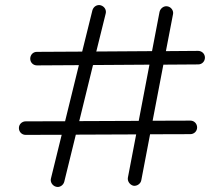

<svg xmlns="http://www.w3.org/2000/svg" viewBox="-20 -717 892 769"><path d="M204.1 30.8C218.3 35.2 233.4 25.4 237.3 11.2L283.7 -177.7L525.4 -178.7L492.2 -5.4C489.7 8.8 500 23.4 514.2 26.9C528.3 29.3 543.5 19 545.9 4.9L581.1 -179.2L742.2 -179.7C757.3 -179.7 769.5 -191.4 769.5 -206.5C769.5 -221.7 757.8 -233.9 742.7 -233.9L591.3 -233.4L634.3 -458L773.9 -459C789.1 -459 800.8 -471.2 800.8 -486.3C800.8 -501.5 788.6 -513.2 773.4 -513.2L644.5 -512.2L672.9 -659.7C676.3 -673.8 665.5 -689 651.4 -691.4C637.2 -694.8 622.6 -684.1 619.1 -669.9L588.9 -512.2L365.7 -510.7L403.3 -662.6C407.2 -676.8 398.4 -691.4 383.3 -695.8C369.1 -699.7 354.5 -690.9 350.1 -675.8L309.1 -510.3L127.4 -509.3C112.3 -509.3 101.1 -497.1 101.1 -481.9C101.1 -466.8 112.8 -455.1 127.9 -455.1L295.9 -456.1L240.7 -231.4L83 -231C67.9 -231 55.7 -219.2 55.7 -204.1C55.7 -189 67.4 -176.8 82.5 -176.8L227.1 -177.2L184.1 -2.4C180.2 11.7 189.9 26.9 204.1 30.8ZM578.6 -458 535.6 -232.9 297.4 -231.9 352.5 -456.5Z"/></svg>

Font: Mikhak Light
Style: Regular
Weight: 300
Designer: Amin Abedi
Version: Version 3.2